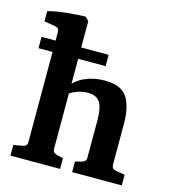

<svg xmlns="http://www.w3.org/2000/svg" viewBox="-100 -737 729 818"><g transform="rotate(15 264.0 -327.5)"><path d="M18 -523H314V-473H18ZM21 0V-47L61 -54Q80 -57 80 -75V-561Q80 -579 62 -582L13 -590V-635Q49 -645 95 -649.5Q141 -654 177 -655L193 -639V-76Q193 -59 211 -54L240 -47V0ZM293 0V-47L322 -54Q330 -57 335 -61.5Q340 -66 340 -76V-242Q340 -296 324.5 -320Q309 -344 271 -344Q245 -344 218.5 -333.5Q192 -323 171 -303L172 -338Q200 -378 240 -395.5Q280 -413 327 -413Q400 -413 426.5 -372Q453 -331 453 -256V-76Q453 -57 471 -54L512 -47V0Z"/></g></svg>

Font: Yrsa SemiBold
Style: Regular
Weight: 600
Version: Version 2.004